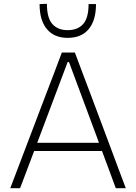

<svg xmlns="http://www.w3.org/2000/svg" viewBox="-20 -989 715 1009"><path d="M34 0Q56 -57.5 80 -121Q104 -184.5 126 -242L219 -486.5Q244 -552 264.5 -605.5Q284.5 -659 305 -713H373.5Q394 -658 414 -605Q434 -552 459 -486L551 -240.5Q573 -181.5 596.2 -119.2Q619.5 -57 641 0H588.5Q571 -47.5 552.5 -97.5Q534 -147.5 516 -195.5H159.5Q141 -147 122.5 -97.5Q103.5 -47.5 85.5 0ZM187.5 -270Q182 -255 175.5 -238.5H500Q494.5 -253 490 -266.5L342.5 -663H335.5ZM335.5 -790Q265 -790 226.5 -836Q188 -882 188 -967.5L226.5 -969Q226.5 -895 255.2 -862.8Q284 -830.5 335.5 -830.5Q388 -830.5 416.8 -862.5Q445.5 -894.5 445.5 -967.5H484.5Q484.5 -882 446.2 -836Q408 -790 335.5 -790Z"/></svg>

Font: Heraclito ExtraLight
Style: Regular
Weight: 200
Designer: Kostas Bartsokas (font) & Cristiano Sobral (main changes)
Foundry: Kostas Bartsokas (font) & Cristiano Sobral (main changes)
Version: Version 1.00;July 8, 2020;FontCreator 13.0.0.2655 64-bit